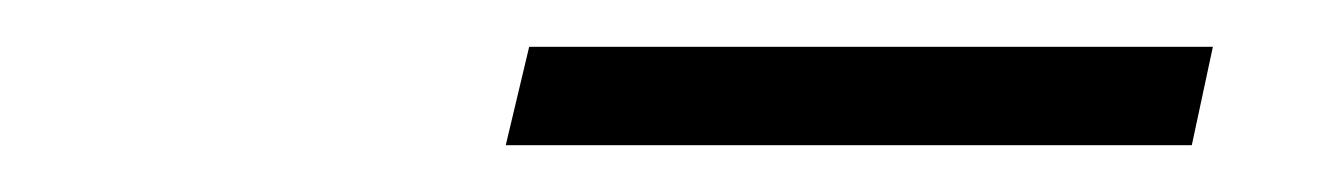

<svg xmlns="http://www.w3.org/2000/svg" viewBox="-20 -662 563 82"><path d="M498 -642 489 -600H196L206 -642Z"/></svg>

Font: Elaine Sans Light
Style: Italic
Weight: 300
Italic angle: -13°
Designer: Wei Huang
Foundry: Wei Huang
Version: Version 2.001;December 24, 2019;FontCreator 12.0.0.2547 64-b